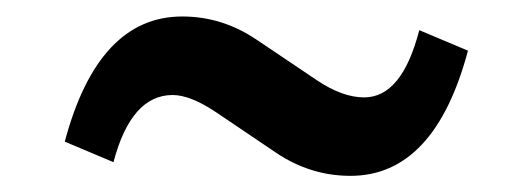

<svg xmlns="http://www.w3.org/2000/svg" viewBox="-20 -480 646 233"><path d="M488.8 -443.4 547.9 -418.5Q507.3 -266.6 405.3 -266.6Q356.9 -266.6 315.4 -294.4L242.2 -343.8Q210.9 -364.7 189.5 -364.7Q139.2 -364.7 117.7 -283.2L58.6 -308.1Q99.1 -460 201.2 -460Q249.5 -460 291 -432.1L364.3 -382.8Q395.5 -361.8 421.9 -361.8Q467.8 -361.8 488.8 -443.4Z"/></svg>

Font: Klaudia
Style: Bold
Weight: 700
Designer: Wojciech Kalinowski "wmk69" (wmk69@o2.pl)
Foundry: Wojciech Kalinowski "wmk69" (wmk69@o2.pl)
Version: Version 3.1.0; 2021-05-10